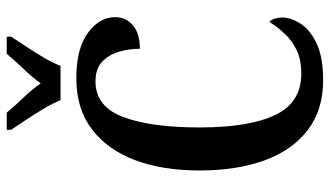

<svg xmlns="http://www.w3.org/2000/svg" viewBox="-225 -746 981 571"><g transform="rotate(-90 265.5 -460.5)"><path d="M312 10Q224 10 164 -36Q104 -82 74 -164.5Q44 -247 44 -358Q44 -468 75 -550Q106 -632 167 -678Q228 -724 318 -724Q407 -724 453.5 -689.5Q500 -655 500 -609Q500 -576 475.5 -555.5Q451 -535 406 -535Q406 -567 397 -597.5Q388 -628 367 -647.5Q346 -667 309 -667Q234 -667 203 -584.5Q172 -502 172 -358Q172 -210 209 -132.5Q246 -55 332 -55Q374 -55 402.5 -69Q431 -83 451 -104.5Q471 -126 486 -150Q492 -145 495.5 -134Q499 -123 499 -112Q499 -87 481.5 -58.5Q464 -30 423 -10Q382 10 312 10ZM253 -771Q244 -794 228 -820.5Q212 -847 195 -873Q178 -899 165 -918V-931H216Q234 -909 259.5 -882.5Q285 -856 303 -830Q322 -856 347.5 -882.5Q373 -909 391 -931H442V-918Q430 -899 412.5 -873Q395 -847 379.5 -820.5Q364 -794 355 -771Z"/></g></svg>

Font: Noto Serif Myanmar ExtraCondensed SemiBold
Style: Regular
Weight: 600
Width: 2
Designer: Ben Mitchell and the Monotype Design Team
Foundry: Monotype Imaging Inc.
Version: Version 2.106; ttfautohint (v1.8.4.7-5d5b)